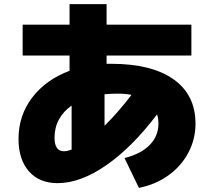

<svg xmlns="http://www.w3.org/2000/svg" viewBox="-20 -835 1040 933"><path d="M90 -715H318V-815H498V-715H910V-565H498V-525H520Q717 -525 823.5 -449.5Q930 -374 930 -234Q930 -159 895.5 -93.5Q861 -28 798.5 17Q736 62 655 78L585 -67Q665 -87 707.5 -130.5Q750 -174 750 -235Q750 -261 743 -279Q623 -120 497 -32.5Q371 55 260 55Q171 55 120.5 -2.5Q70 -60 70 -160Q70 -274 136.5 -361Q203 -448 318 -491V-565H90ZM291 -100Q306 -100 328 -108V-322Q288 -294 266.5 -254.5Q245 -215 245 -166Q245 -100 291 -100ZM619 -374Q589 -380 551 -380Q518 -380 488 -377V-224Q550 -284 619 -374Z"/></svg>

Font: Enso Black
Style: Regular
Weight: 900
Designer: Coji Morishita
Foundry: UNDERFOREST DESIGN
Version: Version 1.000